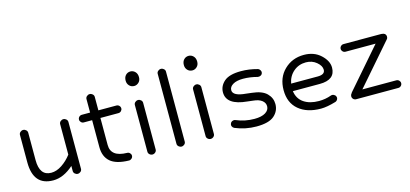

<svg xmlns="http://www.w3.org/2000/svg" viewBox="-56 -992 2968 1389"><g transform="rotate(-15 1427.5 -298.0)"><path d="M362 -21V-59Q287 8 210 8Q61 8 61 -167V-372Q61 -384 70.5 -392.5Q80 -401 92 -401Q104 -401 113.5 -392.5Q123 -384 123 -372V-167Q123 -49 210 -49Q250 -49 290.5 -76Q331 -103 362 -144V-372Q362 -384 371.5 -392.5Q381 -401 393 -401Q405 -401 414.5 -392.5Q424 -384 424 -372V-21Q424 -9 414.5 -0.5Q405 8 393 8Q381 8 371.5 -0.5Q362 -9 362 -21Z M790 -340H655V-138Q655 -48 776 -46Q788 -46 796.5 -37.5Q805 -29 805 -18Q805 -6 796 2.5Q787 11 776 11Q680 9 636.5 -29Q593 -67 593 -138V-340H531Q519 -340 510.5 -348.5Q502 -357 502 -368Q502 -380 510.5 -388.5Q519 -397 531 -397H593V-498Q593 -510 602.5 -518.5Q612 -527 624 -527Q636 -527 645.5 -518.5Q655 -510 655 -498V-397H790Q802 -397 810.5 -388.5Q819 -380 819 -368Q819 -357 810.5 -348.5Q802 -340 790 -340Z M920 -16V-366Q920 -378 929.5 -386.5Q939 -395 951 -395Q963 -395 972.5 -386.5Q982 -378 982 -366V-16Q982 -4 972.5 4.5Q963 13 951 13Q939 13 929.5 4.5Q920 -4 920 -16ZM952 -500Q930 -500 915.5 -515Q901 -530 901 -553Q901 -579 915.5 -594Q930 -609 951 -609Q971 -609 986 -594Q1001 -579 1001 -553Q1001 -529 986 -514.5Q971 -500 952 -500Z M1138 -17V-542Q1138 -553 1147.5 -561.5Q1157 -570 1169 -570Q1181 -570 1190.5 -561.5Q1200 -553 1200 -542V-17Q1200 -5 1190.5 3.5Q1181 12 1169 12Q1157 12 1147.5 3.5Q1138 -5 1138 -17Z M1356 -16V-366Q1356 -378 1365.5 -386.5Q1375 -395 1387 -395Q1399 -395 1408.5 -386.5Q1418 -378 1418 -366V-16Q1418 -4 1408.5 4.5Q1399 13 1387 13Q1375 13 1365.5 4.5Q1356 -4 1356 -16ZM1388 -500Q1366 -500 1351.5 -515Q1337 -530 1337 -553Q1337 -579 1351.5 -594Q1366 -609 1387 -609Q1407 -609 1422 -594Q1437 -579 1437 -553Q1437 -529 1422 -514.5Q1407 -500 1388 -500Z M1731 12Q1648 12 1572 -20Q1561 -25 1556.5 -35.5Q1552 -46 1557 -57Q1561 -68 1573 -72.5Q1585 -77 1596 -72Q1659 -45 1731 -45Q1784 -45 1813 -63Q1842 -81 1842 -110Q1842 -136 1819.5 -153.5Q1797 -171 1755 -175L1713 -180Q1559 -194 1559 -289Q1559 -336 1597.5 -370Q1636 -404 1724 -404Q1784 -404 1846 -387Q1857 -384 1863.5 -373.5Q1870 -363 1867 -353Q1865 -342 1854.5 -336Q1844 -330 1832 -332Q1776 -347 1724 -347Q1676 -347 1648.5 -330.5Q1621 -314 1621 -289Q1621 -245 1719 -237L1761 -232Q1836 -224 1870 -190Q1904 -156 1904 -110Q1904 -58 1864 -23Q1824 12 1731 12Z M2215 8Q2111 8 2049 -44Q1987 -96 1987 -191Q1987 -284 2046.5 -342Q2106 -400 2194 -400Q2270 -400 2319 -354.5Q2368 -309 2368 -259Q2368 -167 2251 -167H2050Q2058 -109 2102 -79Q2146 -49 2215 -49Q2263 -49 2307 -65Q2318 -69 2329 -64Q2340 -59 2344 -49Q2349 -38 2343.5 -27Q2338 -16 2327 -12Q2260 8 2215 8ZM2194 -344Q2140 -344 2101 -310.5Q2062 -277 2052 -223H2251Q2306 -223 2306 -259Q2306 -289 2273 -316.5Q2240 -344 2194 -344Z M2793 8H2477Q2465 8 2456.5 -0.5Q2448 -9 2448 -21Q2448 -33 2455 -40Q2455 -41 2460 -48L2717 -344H2492Q2480 -344 2471.5 -352.5Q2463 -361 2463 -372Q2463 -384 2471.5 -392.5Q2480 -401 2492 -401H2775Q2779 -401 2781 -400Q2791 -400 2800 -394Q2809 -386 2810 -374Q2811 -362 2804 -354L2539 -49H2793Q2805 -49 2813.5 -40.5Q2822 -32 2822 -21Q2822 -9 2813.5 -0.5Q2805 8 2793 8Z"/></g></svg>

Font: Hoogli Medium
Style: Regular
Weight: 500
Designer: Anand Singh Naorem
Foundry: Brand New Type
Version: Version 1.00 b007